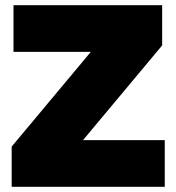

<svg xmlns="http://www.w3.org/2000/svg" viewBox="-20 -720 680 740"><path d="M25 0V-155L330 -520H32V-700H605V-545L300 -180H615V0Z"/></svg>

Font: Golos Text ExtraBold
Style: Regular
Weight: 800
Designer: A.Korolkova, Vitaly Kuzmin
Foundry: ParaType Ltd
Version: Version 2.004